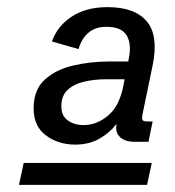

<svg xmlns="http://www.w3.org/2000/svg" viewBox="-20 -727 489 538"><path d="M190.9 -321.8Q143.6 -321.8 108.9 -347.4Q74.2 -373 74.2 -423.3Q74.2 -475.6 105.5 -503.9Q136.7 -532.2 185.3 -543.5Q233.9 -554.7 286.6 -554.7H339.4L340.3 -559.6Q349.6 -603 335.2 -627.4Q320.8 -651.9 277.8 -651.9Q247.1 -651.9 227.5 -635Q208 -618.2 200.2 -589.4L125.5 -610.8Q140.6 -653.8 180.9 -680.4Q221.2 -707 281.2 -707Q357.9 -707 391.4 -667Q424.8 -627 407.7 -543.9L379.4 -407.2Q377.4 -397.9 378.7 -392.3Q379.9 -386.7 392.1 -386.7H407.7L396 -329.6H356.4Q331.1 -329.6 316.7 -342.5Q302.2 -355.5 306.6 -378.9V-379.9Q287.1 -354.5 258.1 -338.1Q229 -321.8 190.9 -321.8ZM214.4 -376.5Q251.5 -376.5 283.7 -403.8Q315.9 -431.2 326.7 -491.7L329.1 -504.9H276.4Q246.1 -504.9 217.3 -498.5Q188.5 -492.2 170.2 -475.8Q151.9 -459.5 151.9 -429.2Q151.9 -402.3 170.2 -389.4Q188.5 -376.5 214.4 -376.5ZM33.2 -209 46.4 -270.5H405.3L392.1 -209Z"/></svg>

Font: Schibsted Grotesk
Style: Italic
Weight: 400
Italic angle: -12°
Designer: Bakken & Baeck AS, Henrik Kongsvoll
Foundry: Schibsted ASA
Version: Version 1.100; ttfautohint (v1.8.4.7-5d5b);gftools[0.9.25]